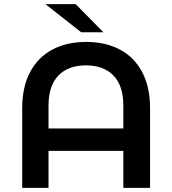

<svg xmlns="http://www.w3.org/2000/svg" viewBox="-20 -914 838 934"><path d="M710 -388V0H580V-180H216V0H88V-388Q88 -491 126.5 -563.5Q165 -636 235 -673Q305 -710 399 -710Q493 -710 563 -673Q633 -636 671.5 -563.5Q710 -491 710 -388ZM580 -289V-400Q580 -497 532 -546.5Q484 -596 398 -596Q312 -596 264 -546.5Q216 -497 216 -400V-289ZM201 -894H348L483 -757H375Z"/></svg>

Font: mBank SemiBold
Style: Regular
Weight: 600
Designer: Julieta Ulanovsky
Foundry: Julieta Ulanovsky
Version: Version 7.200